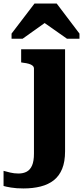

<svg xmlns="http://www.w3.org/2000/svg" viewBox="-93 -817 467 1080"><path d="M98 47V-431Q98 -441 90.5 -447.5Q83 -454 69.5 -458Q56 -462 38 -464L26 -466V-540H273V34Q273 93 256.5 133Q240 173 209.5 197Q179 221 135.5 232Q92 243 39 243Q-1 243 -31 238Q-61 233 -73 229V144Q-58 148 -36 153.5Q-14 159 11 159Q38 159 57.5 148.5Q77 138 87.5 113.5Q98 89 98 47ZM226 -797H101L-28 -628V-599H34L201 -718L116 -717L284 -599H354V-628Z"/></svg>

Font: Roboto Serif 20pt
Style: Bold
Weight: 700
Version: Version 1.008